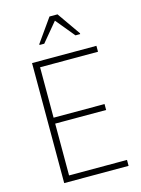

<svg xmlns="http://www.w3.org/2000/svg" viewBox="-134 -988 782 1063"><g transform="rotate(-15 257.5 -456.0)"><path d="M98 0V-688H467V-654H135V-365H427V-331H135V-34H467V0ZM164 -774V-779L258 -912H304L397 -779V-774H370L281 -882L191 -774Z"/></g></svg>

Font: Saira SemiCondensed Thin
Style: Regular
Weight: 250
Width: 4
Designer: Hector Gatti with collaboration of the Omnibus-Type team
Foundry: Omnibus-Type
Version: Version 1.101